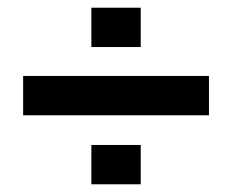

<svg xmlns="http://www.w3.org/2000/svg" viewBox="-20 -549 602 498"><path d="M217 -529H345V-427H217ZM40 -352H522V-250H40ZM217 -173H345V-71H217Z"/></svg>

Font: Turret Road ExtraBold
Style: Regular
Weight: 800
Designer: Noponies
Foundry: Noponies
Version: Version 1.001; ttfautohint (v1.8)